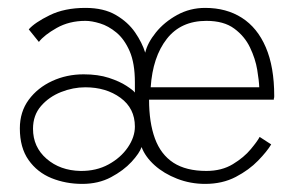

<svg xmlns="http://www.w3.org/2000/svg" viewBox="-20 -442 746 474"><path d="M183 12Q142.5 12 107.2 -2.2Q72 -16.5 50.5 -47Q29 -77.5 29 -125Q29 -166 51 -195.8Q73 -225.5 108.8 -242Q144.5 -258.5 186.5 -258.5Q222 -258.5 248.8 -249.8Q275.5 -241 292 -230.2Q308.5 -219.5 313 -213.5V-239Q313 -286 300 -315.8Q287 -345.5 267.2 -361.8Q247.5 -378 227 -384.2Q206.5 -390.5 191 -390.5Q151 -390.5 120 -373Q89 -355.5 76 -338.5L51 -369.5Q66 -386.5 102.8 -404.5Q139.5 -422.5 191 -422.5Q236 -422.5 266 -405Q296 -387.5 313.5 -362Q331 -336.5 338.5 -312Q344 -336 364.8 -361.8Q385.5 -387.5 417.2 -405Q449 -422.5 486.5 -422.5Q539 -422.5 577.2 -398Q615.5 -373.5 636.2 -325.2Q657 -277 657 -205Q657 -200.5 656.5 -200.2Q656 -200 656 -196H348Q348 -139.5 362.5 -100Q377 -60.5 408.2 -40.2Q439.5 -20 489.5 -20Q527.5 -20 555 -36.8Q582.5 -53.5 599.2 -73.8Q616 -94 621 -104L649.5 -85.5Q639.5 -68.5 617.2 -45.5Q595 -22.5 562 -5.2Q529 12 486.5 12Q450 12 417.2 -0.8Q384.5 -13.5 361.5 -34.2Q338.5 -55 329.5 -79Q324.5 -64 304.8 -42.5Q285 -21 254 -4.5Q223 12 183 12ZM178.5 -20Q217.5 -19.5 247.8 -36Q278 -52.5 295.5 -78Q313 -103.5 313 -129.5Q313 -174.5 277.5 -200.5Q242 -226.5 190.5 -226.5Q160.5 -226.5 130.8 -214.8Q101 -203 81.2 -180.2Q61.5 -157.5 61.5 -124Q61.5 -79 95 -50Q128.5 -21 178.5 -20ZM352 -226.5H620Q619.5 -242.5 615 -269.8Q610.5 -297 597.2 -324.8Q584 -352.5 558.2 -371.5Q532.5 -390.5 489.5 -390.5Q426.5 -390.5 391.8 -346Q357 -301.5 352 -226.5Z"/></svg>

Font: League Spartan Thin
Style: Regular
Weight: 100
Foundry: The League of Moveable Type
Version: Version 2.002